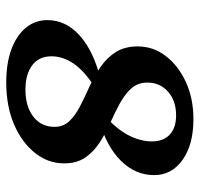

<svg xmlns="http://www.w3.org/2000/svg" viewBox="-32 -590 631 606"><g transform="rotate(90 283.0 -286.5)"><path d="M239.3 8.8Q179.7 8.8 135.7 -7.3Q91.8 -23.4 67.4 -52.7Q43 -82 43 -121.1Q43 -179.7 92.3 -223.6Q141.6 -267.6 230.5 -289.1L250 -267.6Q202.1 -236.3 179.7 -203.1Q157.2 -169.9 157.2 -133.8Q157.2 -94.7 185.5 -73.2Q213.9 -51.8 262.7 -51.8Q315.4 -51.8 347.7 -76.7Q379.9 -101.6 379.9 -143.6Q379.9 -171.9 361.3 -190.9Q342.8 -210 314 -224.6Q285.2 -239.3 252.9 -253.9Q220.7 -268.6 191.9 -288.1Q163.1 -307.6 144.5 -335.9Q126 -364.3 126 -406.2Q126 -455.1 156.2 -494.6Q186.5 -534.2 238.3 -558.1Q290 -582 355.5 -582Q435.5 -582 483.9 -547.9Q532.2 -513.7 532.2 -458Q532.2 -399.4 487.8 -354Q443.4 -308.6 364.3 -286.1L345.7 -303.7Q385.7 -337.9 405.8 -376Q425.8 -414.1 425.8 -451.2Q425.8 -487.3 404.3 -507.3Q382.8 -527.3 343.8 -527.3Q297.9 -527.3 269 -502Q240.2 -476.6 240.2 -436.5Q240.2 -406.2 258.8 -385.7Q277.3 -365.2 306.2 -349.6Q335 -334 367.7 -319.3Q400.4 -304.7 429.2 -286.1Q458 -267.6 476.6 -240.7Q495.1 -213.9 495.1 -173.8Q495.1 -123 461.9 -81.5Q428.7 -40 371.6 -15.6Q314.5 8.8 239.3 8.8Z"/></g></svg>

Font: Crimson Pro ExtraLight SemiBold
Style: Italic
Weight: 600
Italic angle: -12°
Version: Version 1.002